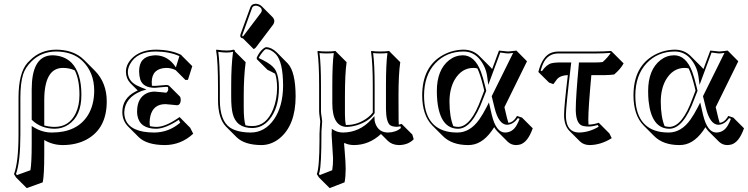

<svg xmlns="http://www.w3.org/2000/svg" viewBox="-20 -702 3964 1017"><path d="M206.5 263.7 121.6 294.4 64.9 237.8 54.2 220.2Q78.1 156.2 78.1 9.8V-184.1Q78.1 -315.4 125.5 -369.1Q130.9 -375 139.2 -382.8Q194.3 -438.5 276.9 -439Q357.9 -438.5 409.2 -398.9Q418.5 -391.6 425.8 -384.3L482.4 -327.6Q545.4 -263.7 545.4 -164.6Q545.4 -21 438.5 37.1Q383.8 66.4 311.5 66.4Q258.3 65.9 214.4 39.6V117.7Q214.4 223.6 206.5 263.7ZM214.4 -37.6Q238.8 -30.3 269 -29.8Q345.7 -29.8 380.9 -101.6Q400.9 -143.1 400.9 -199.2Q400.9 -280.3 376 -329.1Q348.1 -342.3 313.5 -342.3Q215.3 -342.3 214.4 -173.8Q214.4 -171.9 214.4 -171.4ZM411.1 -198.7Q411.1 -88.4 342.8 -42Q309.6 -20 269 -20Q197.3 -21 150.9 -64.9L147.9 -67.9V-228Q147.9 -396 243.7 -408.2Q250.5 -409.2 256.8 -409.2Q319.3 -408.2 358.4 -370.1Q411.6 -315.4 411.1 -198.7ZM141.1 199.7Q147.9 160.6 147.9 61V-34.7L163.1 -25.4Q206.1 0 254.9 0Q388.7 0 446.3 -92.8Q478.5 -146 479 -221.2Q479 -317.9 417.5 -378.4Q409.7 -385.7 402.8 -391.1Q353.5 -428.7 276.9 -429.2Q197.8 -428.2 146 -376Q113.3 -343.3 102.1 -307.1Q87.9 -260.7 87.9 -184.1V9.8Q87.9 154.8 64.9 218.8L69.3 225.6Z M860.4 -342.3Q784.7 -339.8 783.7 -267.6Q783.7 -256.3 784.7 -247.6Q792.5 -247.1 800.8 -247.1Q801.3 -247.1 814.5 -248Q857.4 -252 861.8 -252Q871.6 -251.5 876 -247.6L932.6 -190.9Q937.5 -185.1 937.5 -170.4Q935.5 -145.5 917.5 -144.5Q913.6 -144.5 888.7 -147.5Q861.8 -150.4 856.4 -150.4Q791.5 -150.4 776.4 -86.9Q772.9 -71.3 772.5 -54.2Q772.5 -42.5 774.4 -33.7Q790 -30.3 808.1 -29.8Q855 -29.8 920.4 -74.7Q925.3 -78.1 931.2 -82L987.3 -25.4L1003.4 6.3Q939 65.9 853.5 66.4Q756.8 65.9 714.4 23.9L657.7 -32.7Q628.4 -63 627.9 -107.9Q627.9 -180.2 696.3 -216.3Q703.1 -219.7 709.5 -222.7L670.4 -261.7Q647.5 -286.1 647 -321.8Q647 -366.2 688.5 -401.9Q732.9 -438.5 805.2 -439Q885.7 -438.5 939.9 -411.1L941.9 -408.2L998.5 -351.6L975.6 -279.3L962.4 -278.3L910.2 -330.6Q886.7 -342.3 860.4 -342.3ZM804.2 -409.2Q871.1 -407.7 911.6 -345.2L930.2 -404.8Q877 -428.7 805.2 -429.2Q704.6 -429.2 668.5 -361.8Q657.7 -340.8 657.2 -321.8Q657.2 -273.9 704.6 -249.5Q715.8 -243.7 729.5 -238.3L755.9 -228L729 -219.7Q641.6 -185.1 638.2 -107.9Q638.2 -22.9 740.2 -4.4Q766.6 0 796.9 0Q874 -0.5 934.6 -52.2L927.2 -67.4Q856.9 -21 808.1 -20Q720.7 -20 708 -89.4Q706.1 -100.1 706.1 -110.8Q706.1 -184.1 758.3 -208.5Q776.9 -216.8 799.8 -216.8Q805.7 -216.8 837.4 -213.4Q857.9 -210.9 860.8 -210.9Q870.1 -218.8 871.1 -227.1Q871.1 -240.2 868.2 -241.2Q865.2 -241.7 861.8 -242.2Q859.9 -242.2 826.7 -239.3Q802.7 -237.3 800.8 -236.8Q737.3 -236.8 722.7 -281.7Q717.3 -299.8 716.8 -324.2Q716.8 -401.4 790.5 -408.2Q797.9 -409.2 804.2 -409.2Z M1334.5 -682.1Q1353.5 -681.2 1366.7 -668.5L1423.3 -611.8Q1432.6 -601.6 1433.1 -590.3Q1432.6 -579.6 1427.2 -572.3L1335 -450.2Q1328.6 -442.9 1323.2 -442.4L1266.6 -499Q1260.3 -499.5 1256.3 -502.9Q1252.9 -507.3 1252.4 -512.2Q1252.9 -516.6 1254.4 -522L1306.6 -665Q1314 -681.6 1334.5 -682.1ZM1271 -194.3V-132.3Q1271 -67.9 1280.3 -38.1Q1296.9 -34.2 1316.4 -34.2Q1391.1 -34.2 1427.2 -124.5Q1447.3 -175.8 1447.8 -236.8Q1447.3 -283.7 1437.5 -311.5Q1418 -322.3 1397 -332L1340.3 -388.7Q1340.3 -388.7 1339.8 -397Q1355.5 -431.2 1378.4 -447.3Q1385.3 -451.7 1389.6 -452.1Q1418.9 -451.2 1446.8 -423.8L1448.2 -422.4L1504.4 -365.7Q1545.4 -321.8 1545.9 -192.4Q1545.9 -39.1 1460.9 30.8Q1416.5 66.4 1364.3 66.4Q1275.4 65.9 1233.4 24.9L1176.8 -31.7Q1134.8 -75.2 1134.8 -172.9V-234.9Q1134.8 -381.8 1124.5 -436L1126.5 -439Q1190.4 -429.7 1215.3 -439Q1219.7 -438.5 1222.2 -437Q1224.1 -433.6 1224.6 -429.2L1281.2 -372.6Q1271 -294.9 1271 -194.3ZM1204.6 -251Q1204.6 -353 1214.4 -427.7Q1187 -419.9 1136.2 -427.2Q1144.5 -368.7 1144.5 -234.9V-172.9Q1144.5 -62.5 1198.7 -25.9Q1237.8 -0.5 1307.6 0Q1382.8 0 1431.6 -70.3Q1479 -139.2 1479.5 -249Q1479 -375 1440.9 -415.5Q1415 -441.4 1389.6 -441.9Q1381.3 -441.9 1359.9 -411.6Q1353.5 -402.3 1350.1 -395Q1371.6 -384.8 1394.5 -371.6Q1429.2 -351.1 1441.4 -326.7Q1457.5 -293.5 1457.5 -236.8Q1457.5 -130.4 1406.7 -68.4Q1369.6 -24.4 1316.4 -23.9Q1231 -23.9 1212.4 -100.6Q1204.6 -132.3 1204.6 -189ZM1334.5 -671.9Q1320.3 -670.9 1315.9 -661.6L1264.2 -518.6Q1263.2 -515.1 1262.7 -512.2Q1264.6 -510.3 1266.1 -508.8Q1268.6 -510.7 1270.5 -513.2L1362.8 -635.3Q1366.2 -640.1 1366.7 -647Q1366.7 -662.1 1346.2 -669.9Q1340.3 -671.9 1334.5 -671.9Z M1807.1 -192.4V-97.7Q1807.1 -63 1812 -40Q1814.5 -40 1816.4 -40Q1877.4 -40 1929.7 -80.6Q1945.8 -93.3 1954.6 -106V-249Q1954.6 -363.3 1945.3 -429.2L1947.3 -432.1Q1965.3 -429.2 1994.1 -429.2Q2022.9 -429.2 2041.5 -432.1L2043.5 -429.2L2100.1 -372.6Q2090.8 -311 2090.8 -192.4L2091.3 -69.3Q2091.3 -53.7 2092.3 -41.5Q2100.1 -43 2107.4 -45.9L2164.1 10.7L2171.4 35.6Q2141.6 66.4 2091.8 66.4Q2056.6 65.4 2034.7 44.4L1998 7.8Q1934.6 66.4 1854 66.4Q1824.7 65.9 1803.7 54.7V56.2Q1803.2 60.1 1802.7 61.5Q1802.7 68.8 1805.7 97.7Q1811 160.2 1811 192.4Q1811 232.4 1805.2 263.7L1726.1 294.4L1669.4 237.8L1658.2 220.2Q1671.9 184.6 1672.4 40Q1672.4 25.4 1672.4 6.8Q1672.4 -7.3 1674.3 -30.3Q1676.3 -49.8 1676.3 -59.1Q1676.3 -64 1673.8 -78.6Q1670.4 -101.6 1670.4 -111.8V-249Q1670.4 -365.2 1661.6 -429.2L1663.6 -432.1Q1681.6 -429.2 1710.4 -429.2Q1739.3 -429.2 1757.3 -432.1L1759.3 -429.2L1815.9 -372.6Q1807.1 -311.5 1807.1 -192.4ZM1740.2 -249Q1740.2 -363.8 1748 -420.9Q1728.5 -418.9 1710.4 -418.9Q1691.4 -418.9 1672.4 -420.9Q1680.2 -358.9 1680.2 -249V-111.8Q1680.2 -102.5 1683.6 -82.5Q1686 -65.4 1686.5 -59.1Q1686.5 -48.3 1684.3 -27.3Q1682.1 -6.3 1682.6 6.8Q1682.6 170.4 1672.4 209.5Q1670.9 214.8 1669.4 218.8L1673.3 225.6L1739.7 199.7Q1744.6 169.9 1744.1 136.2Q1744.1 127 1736.8 17.6Q1736.3 9.3 1736.3 4.9Q1736.3 0.5 1737.3 -2.9V-19.5L1752.4 -10.7Q1771 -0.5 1797.4 0Q1884.8 -1 1946.8 -68.8L1963.4 -86.9L1964.4 -62.5Q1964.8 -58.6 1967.3 -50.8Q1983.9 -0.5 2035.2 0Q2077.6 -1 2103.5 -23.9L2101.1 -33.2Q2089.8 -30.8 2080.6 -30.3Q2055.7 -31.2 2044.4 -40.5Q2024.9 -60.1 2024.4 -126V-249Q2024.4 -362.8 2032.2 -420.9Q2012.7 -418.9 1994.1 -418.9Q1975.1 -418.9 1956.5 -420.9Q1964.4 -356.9 1964.4 -249V-103L1962.9 -100.6Q1935.1 -59.1 1870.1 -38.6Q1841.8 -30.3 1816.4 -29.8Q1740.7 -31.2 1740.2 -153.8Z M2651.9 -134.3 2665.5 -76.7Q2668.9 -63 2672.9 -51.3Q2696.3 -53.2 2713.4 -79.6Q2715.8 -84 2718.3 -87.9L2745.1 -79.1L2801.8 -22.5Q2775.9 51.3 2734.9 63.5Q2723.1 66.4 2710.9 66.4Q2687.5 65.4 2669.9 49.3L2613.3 -7.3Q2604.5 -16.6 2597.7 -28.3Q2544.4 57.6 2476.6 65.4Q2467.3 66.4 2458.5 66.4Q2373 65.9 2326.2 19L2269.5 -37.6Q2216.8 -91.8 2216.3 -195.8Q2216.3 -350.1 2327.6 -411.1Q2378.4 -438.5 2436 -439Q2485.8 -438.5 2519.5 -404.8L2576.2 -348.1Q2582 -342.3 2586.9 -336.4L2623 -434.1Q2630.4 -434.1 2647 -431.6Q2663.6 -429.2 2670.9 -429.2Q2678.7 -429.2 2694.8 -431.6Q2709.5 -434.1 2715.3 -434.1L2771.5 -377.4ZM2544.9 -222.2 2540 -243.2Q2524.4 -306.6 2508.8 -339.4Q2498 -342.3 2487.8 -342.3Q2424.3 -342.3 2387.2 -277.8Q2360.8 -230 2360.8 -162.6Q2361.3 -81.5 2381.3 -33.7Q2394 -30.3 2407.2 -29.8Q2475.6 -31.7 2529.3 -181.2ZM2555.7 -221.2 2538.6 -177.7Q2481.4 -21.5 2407.2 -20Q2312 -20 2296.4 -167Q2293.9 -191.9 2293.9 -219.2Q2293.9 -332 2358.9 -383.3Q2391.6 -408.7 2431.2 -409.2Q2494.1 -409.2 2527.3 -322.3Q2538.6 -292 2549.8 -245.1ZM2584.5 -192.4 2698.2 -421.9Q2679.7 -418.9 2670.9 -418.9Q2662.1 -418.9 2644.5 -421.9Q2634.3 -423.3 2629.9 -423.8L2566.4 -252.4L2561 -293Q2554.7 -344.7 2523.4 -384.8Q2489.3 -428.7 2436 -429.2Q2344.7 -429.2 2285.6 -366.7Q2226.6 -303.7 2226.1 -195.8Q2226.1 -24.9 2361.8 -2.9Q2381.3 0 2402.3 0Q2469.7 0 2518.6 -69.3Q2537.6 -96.2 2557.1 -134.3L2569.8 -159.2L2585 -93.3Q2607.4 -1 2654.3 0Q2695.3 0 2717.3 -40Q2725.1 -54.2 2732.4 -72.8L2722.7 -76.2Q2698.7 -42 2665 -41Q2621.1 -43 2599.6 -130.9Z M3112.3 -304.2Q3096.2 -128.4 3096.2 -69.3Q3096.2 -53.2 3097.2 -42H3098.1Q3123.5 -42.5 3151.4 -51.8L3208 4.9L3220.2 29.8Q3162.1 66.4 3101.1 66.4Q3070.8 65.4 3051.8 46.9L2995.1 -9.8Q2968.3 -38.1 2967.8 -91.8Q2967.8 -139.6 2987.8 -304.2Q2949.2 -303.2 2930.7 -282.7Q2923.3 -273.9 2911.1 -256.3L2888.2 -264.6L2831.5 -320.8Q2853 -406.7 2903.3 -423.8Q2919.9 -429.2 2938.5 -429.2H3139.2Q3178.2 -429.2 3216.8 -432.1L3226.6 -422.9L3283.2 -366.2Q3267.6 -336.9 3233.4 -307.6Q3217.3 -304.7 3186.5 -304.2ZM3045.9 -361.8 3046.4 -371.1H3129.9Q3158.7 -371.1 3172.4 -373.5Q3201.2 -399.4 3214.8 -421.9Q3175.3 -418.9 3139.2 -418.9H2938.5Q2881.3 -418.9 2856.9 -365.2Q2849.6 -349.1 2843.8 -327.6L2850.6 -325.2Q2875 -360.4 2901.9 -367.2Q2917 -370.6 2938.5 -371.1H3005.9L3004.4 -359.9Q2977.5 -136.2 2977.5 -91.8Q2977.5 -13.7 3028.8 -2Q3037.1 -0.5 3044.9 0Q3100.6 -0.5 3150.9 -30.8L3146.5 -39.6Q3120.6 -32.2 3098.1 -31.7Q3085 -31.7 3071.3 -34.2Q3032.2 -40.5 3029.8 -114.3Q3029.8 -120.6 3029.8 -126Q3029.8 -187 3045.9 -361.8Z M3771 -134.3 3784.7 -76.7Q3788.1 -63 3792 -51.3Q3815.4 -53.2 3832.5 -79.6Q3835 -84 3837.4 -87.9L3864.3 -79.1L3920.9 -22.5Q3895 51.3 3854 63.5Q3842.3 66.4 3830.1 66.4Q3806.6 65.4 3789.1 49.3L3732.4 -7.3Q3723.6 -16.6 3716.8 -28.3Q3663.6 57.6 3595.7 65.4Q3586.4 66.4 3577.6 66.4Q3492.2 65.9 3445.3 19L3388.7 -37.6Q3335.9 -91.8 3335.4 -195.8Q3335.4 -350.1 3446.8 -411.1Q3497.6 -438.5 3555.2 -439Q3605 -438.5 3638.7 -404.8L3695.3 -348.1Q3701.2 -342.3 3706.1 -336.4L3742.2 -434.1Q3749.5 -434.1 3766.1 -431.6Q3782.7 -429.2 3790 -429.2Q3797.9 -429.2 3814 -431.6Q3828.6 -434.1 3834.5 -434.1L3890.6 -377.4ZM3664.1 -222.2 3659.2 -243.2Q3643.6 -306.6 3627.9 -339.4Q3617.2 -342.3 3606.9 -342.3Q3543.5 -342.3 3506.3 -277.8Q3480 -230 3480 -162.6Q3480.5 -81.5 3500.5 -33.7Q3513.2 -30.3 3526.4 -29.8Q3594.7 -31.7 3648.4 -181.2ZM3674.8 -221.2 3657.7 -177.7Q3600.6 -21.5 3526.4 -20Q3431.2 -20 3415.5 -167Q3413.1 -191.9 3413.1 -219.2Q3413.1 -332 3478 -383.3Q3510.7 -408.7 3550.3 -409.2Q3613.3 -409.2 3646.5 -322.3Q3657.7 -292 3668.9 -245.1ZM3703.6 -192.4 3817.4 -421.9Q3798.8 -418.9 3790 -418.9Q3781.2 -418.9 3763.7 -421.9Q3753.4 -423.3 3749 -423.8L3685.5 -252.4L3680.2 -293Q3673.8 -344.7 3642.6 -384.8Q3608.4 -428.7 3555.2 -429.2Q3463.9 -429.2 3404.8 -366.7Q3345.7 -303.7 3345.2 -195.8Q3345.2 -24.9 3481 -2.9Q3500.5 0 3521.5 0Q3588.9 0 3637.7 -69.3Q3656.7 -96.2 3676.3 -134.3L3689 -159.2L3704.1 -93.3Q3726.6 -1 3773.4 0Q3814.5 0 3836.4 -40Q3844.2 -54.2 3851.6 -72.8L3841.8 -76.2Q3817.9 -42 3784.2 -41Q3740.2 -43 3718.8 -130.9Z"/></svg>

Font: Linux Biolinum Shadow O
Style: Regular
Weight: 400
Designer: Philipp H. Poll
Foundry: Philipp H. Poll
Version: Version 1.0.4